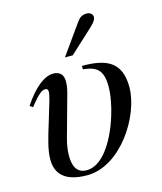

<svg xmlns="http://www.w3.org/2000/svg" viewBox="-102 -724 681 809"><g transform="rotate(-15 239.0 -319.5)"><path d="M216 -494H250L338 -575C361 -596 378 -612 378 -627C378 -642 364 -649 353 -649C332 -649 321 -641 310 -626ZM276 -426C334 -420 362 -402 362 -327C362 -229 290 -11 182 -11C137 -11 125 -48 125 -89C125 -112 129 -138 136 -163L186 -344C193 -368 194 -387 194 -396C194 -426 178 -441 150 -441C112 -441 66 -406 19 -335L32 -326C73 -378 87 -386 101 -386C109 -386 113 -382 113 -372C113 -365 110 -351 105 -333L77 -240C60 -185 45 -136 45 -94C45 -34 79 10 179 10C326 10 446 -179 446 -303C446 -416 379 -441 276 -441Z"/></g></svg>

Font: STIXGeneral
Style: Italic
Weight: 400
Italic angle: -16.33°
Designer: MicroPress Inc., with final additions and corrections provided by Coen Hoffman, Elsevier (retired)
Version: Version 1.1.0